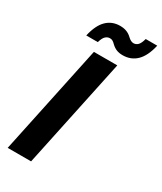

<svg xmlns="http://www.w3.org/2000/svg" viewBox="-226 -999 912 1080"><g transform="rotate(30 230.0 -459.0)"><path d="M18.4 0 168.4 -710H320.4L170.4 0ZM317.4 -774.4Q294 -774.4 277 -781.3Q260 -788.2 245 -802.4Q234.8 -812.8 227.1 -817.3Q219.4 -821.8 208.6 -821.8Q194.2 -821.8 181.5 -810.8Q168.8 -799.8 159.8 -768.6H85Q101.8 -842.4 137.1 -876.6Q172.4 -910.8 223.8 -910.8Q247.8 -910.8 266.3 -903.7Q284.8 -896.6 299.8 -882Q310.2 -872.4 318.9 -867.9Q327.6 -863.4 336.6 -863.4Q352 -863.4 364 -874.8Q376 -886.2 384.8 -918.4H459.6Q442.8 -844.6 406.9 -809.5Q371 -774.4 317.4 -774.4Z"/></g></svg>

Font: Geist
Style: Italic
Weight: 400
Italic angle: -12°
Designer: Basement.studio, Andrés Briganti, Mateo Zaragoza
Foundry: Basement.studio, Vercel, Andrés Briganti, Guido Ferreyra, Mateo Zaragoza
Version: Version 1.500